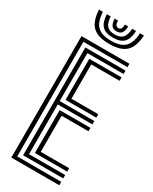

<svg xmlns="http://www.w3.org/2000/svg" viewBox="-247 -1038 875 1095"><g transform="rotate(30 190.5 -490.5)"><path d="M43.2 0V-800H359V-777.5H69V-22.5H359V0ZM146.5 -89.8V-372.2H349V-349.8H172.2V-112.2H359V-89.8ZM94.8 -45V-755H359V-732.8H120.8V-417H349V-394.8H120.8V-67.2H359V-45ZM146.5 -439.5V-710.2H359V-687.8H172.2V-462H349V-439.5ZM202.2 -840.2Q126.5 -840.2 92.2 -873Q58 -905.8 54.2 -980.8H80Q83 -916.8 111.5 -888.9Q140 -861 202.2 -861Q264 -861 292.4 -888.9Q320.8 -916.8 324.2 -980.8H350Q345.8 -905.8 311.4 -873Q277 -840.2 202.2 -840.2ZM202.2 -881.8Q153 -881.8 130.8 -904.8Q108.5 -927.8 105.8 -980.8H131.5Q133.8 -939 150.1 -920.8Q166.5 -902.5 202.2 -902.5Q237.8 -902.5 254.1 -920.8Q270.5 -939 273 -980.8H298.5Q295.8 -927.8 273.2 -904.8Q250.8 -881.8 202.2 -881.8ZM202.2 -923.2Q179.5 -923.2 169.1 -936.6Q158.8 -950 157.2 -980.8H179.8Q179.5 -961.2 185.8 -952.8Q192 -944.2 202.2 -944.2Q212.8 -944.2 218.9 -952.8Q225 -961.2 224.5 -980.8H247Q245.2 -950 234.9 -936.6Q224.5 -923.2 202.2 -923.2Z"/></g></svg>

Font: Big Shoulders Inline Display Thin ExtraBold
Style: Regular
Weight: 800
Version: Version 2.002